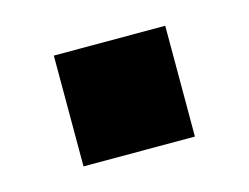

<svg xmlns="http://www.w3.org/2000/svg" viewBox="-43 -504 400 308"><g transform="rotate(-15 157.0 -350.0)"><path d="M249 -442V-258H64V-442Z"/></g></svg>

Font: Almarai ExtraBold
Style: Regular
Weight: 800
Designer: Boutros International 2019
Foundry: Created by Boutros International 2019
Version: Version 1.10